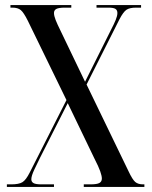

<svg xmlns="http://www.w3.org/2000/svg" viewBox="-20 -734 595 754"><path d="M7 0V-10H24Q54 -10 68 -18.5Q82 -27 97 -57L241 -341L89 -653Q73 -685 61.5 -694.5Q50 -704 29 -704H21V-714H260V-704H235Q211 -704 201.5 -699Q192 -694 192 -683Q192 -672 198.5 -655.5Q205 -639 216 -617L314 -413L416 -617Q428 -640 434.5 -656Q441 -672 441 -683Q441 -694 433.5 -699Q426 -704 406 -704H359V-714H534V-704H514Q489 -704 476.5 -695.5Q464 -687 449 -658L320 -402L485 -61Q500 -29 511 -19.5Q522 -10 542 -10H547V0H309V-10H335Q361 -10 370.5 -15.5Q380 -21 380 -33Q380 -43 373.5 -61.5Q367 -80 351 -111L246 -329L137 -114Q127 -94 115 -68.5Q103 -43 103 -30Q103 -20 111.5 -15Q120 -10 143 -10H192V0Z"/></svg>

Font: Noto Serif Display ExtraCondensed Medium
Style: Regular
Weight: 500
Width: 2
Designer: Monotype Design Team
Foundry: Monotype Imaging Inc.
Version: Version 2.009